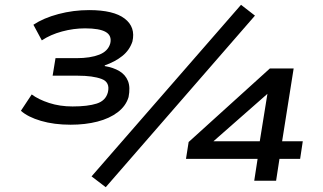

<svg xmlns="http://www.w3.org/2000/svg" viewBox="-20 -752 1345 799"><path d="M274 -233Q205 -233 150.5 -249Q96 -265 67 -291L112 -359Q140 -338 184.5 -323.5Q229 -309 282 -309Q345 -309 382.5 -321Q420 -333 429 -368Q439 -410 402.5 -423.5Q366 -437 304 -437H199L211 -510H299Q356 -510 393 -524.5Q430 -539 439 -572Q446 -604 420 -619Q394 -634 334 -634Q286 -634 238 -621Q190 -608 154 -584L119 -649Q161 -677 223 -693.5Q285 -710 351 -710Q453 -710 499 -674.5Q545 -639 531 -579Q519 -543 489 -519Q459 -495 416 -480V-477Q452 -471 477 -456Q502 -441 512.5 -415Q523 -389 515 -348Q504 -311 470 -285Q436 -259 385.5 -246Q335 -233 274 -233ZM420 27 361 -18 983 -732 1041 -687ZM1038 0 1052 -91H754L765 -161L1103 -467H1202L1154 -164H1240L1229 -91H1143L1129 0ZM1061 -164 1096 -381H1115L826 -127L830 -164Z"/></svg>

Font: Nunito Sans 7pt Expanded SemiBold
Style: Italic
Weight: 600
Width: 7
Italic angle: -9°
Designer: Vernon Adams
Foundry: Vernon Adams
Version: Version 3.101;gftools[0.9.27]